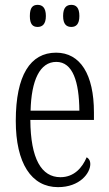

<svg xmlns="http://www.w3.org/2000/svg" viewBox="-20 -761 447 791"><path d="M274 -650C293 -650 307 -661 307 -695C307 -730 293 -741 274 -741C254 -741 240 -730 240 -695C240 -661 254 -650 274 -650ZM135 -650C154 -650 169 -661 169 -695C169 -730 154 -741 135 -741C115 -741 103 -730 103 -695C103 -661 115 -650 135 -650ZM219 10C309 10 352 -48 352 -85C352 -100 345 -109 337 -113C319 -70 285 -31 229 -31C151 -31 106 -106 105 -267H367V-298C367 -454 311 -544 211 -544C105 -544 45 -451 45 -263C45 -89 109 10 219 10ZM307 -305H106C109 -430 144 -506 212 -506C280 -506 306 -424 307 -305Z"/></svg>

Font: Noto Serif Devanagari ExtraCondensed Light
Style: Regular
Weight: 300
Width: 2
Designer: Universal Thirst, Indian Type Foundry and the Monotype Design Team
Foundry: Monotype Imaging Inc.
Version: Version 2.004